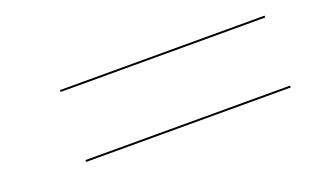

<svg xmlns="http://www.w3.org/2000/svg" viewBox="-35 -579 630 388"><g transform="rotate(-20 280.0 -385.0)"><path d="M102 -462.5V-458.5H542V-462.5ZM102 -312V-308H542V-312Z"/></g></svg>

Font: Bodoni* 48pt Medium
Style: Italic
Weight: 500
Italic angle: -13°
Version: Version 2.3